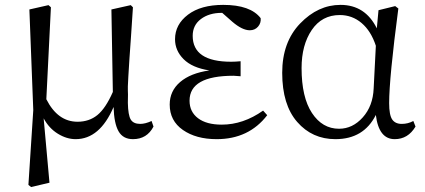

<svg xmlns="http://www.w3.org/2000/svg" viewBox="-20 -548 1716 775"><path d="M591.8 -59.6 599.6 -37.1Q573.2 13.7 516.6 13.7Q476.6 13.7 458.5 -18.1Q440.4 -49.8 438.5 -116.2Q382.8 13.7 285.2 13.7Q249 13.7 213.4 -8.3Q177.7 -30.3 156.2 -70.3L179.7 189.5L105.5 207L94.7 198.2L114.3 -103.5L98.6 -509.8L175.8 -527.3L185.5 -518.6Q168 -169.9 167 -147.5Q212.9 -56.6 293 -56.6Q339.8 -56.6 373 -83.5Q406.2 -110.4 435.5 -176.8L429.7 -509.8L507.8 -527.3L516.6 -518.6Q513.7 -471.7 508.8 -400.9Q503.9 -330.1 502.4 -309.6Q501 -289.1 498 -238.8Q495.1 -188.5 496.1 -182.1Q497.1 -175.8 496.1 -132.8Q497.1 -83 507.8 -65.4Q518.6 -47.9 545.9 -47.9Q566.4 -47.9 591.8 -59.6Z M1042 -101.6 1058.6 -83Q984.4 13.7 854.5 13.7Q771.5 13.7 718.3 -23.4Q665 -60.5 665 -126Q665 -180.7 707 -216.8Q749 -252.9 825.2 -263.7Q755.9 -274.4 721.2 -309.1Q686.5 -343.8 686.5 -389.6Q686.5 -449.2 738.8 -488.8Q791 -528.3 880.9 -528.3Q991.2 -528.3 1032.2 -474.6Q1034.2 -455.1 1021.5 -440.4Q1008.8 -425.8 988.3 -425.8Q958 -425.8 918 -460L877 -496.1H875Q824.2 -496.1 791 -471.2Q757.8 -446.3 757.8 -403.3Q757.8 -298.8 913.1 -298.8Q929.7 -298.8 951.2 -300.8V-240.2Q927.7 -242.2 922.9 -242.2Q745.1 -242.2 745.1 -141.6Q745.1 -96.7 779.3 -70.8Q813.5 -44.9 875 -44.9Q961.9 -44.9 1042 -101.6Z M1488.3 -191.4 1497.1 -363.3Q1477.5 -422.9 1439.5 -455.1Q1401.4 -487.3 1351.6 -487.3Q1279.3 -487.3 1238.3 -426.8Q1197.3 -366.2 1197.3 -273.4Q1197.3 -155.3 1239.3 -91.8Q1281.2 -28.3 1348.6 -28.3Q1403.3 -28.3 1444.3 -74.2Q1485.4 -120.1 1488.3 -191.4ZM1648.4 -59.6 1657.2 -37.1Q1627 13.7 1573.2 13.7Q1508.8 13.7 1497.1 -84Q1448.2 13.7 1334 13.7Q1240.2 13.7 1179.7 -55.7Q1119.1 -125 1119.1 -253.9Q1119.1 -377.9 1191.4 -453.1Q1263.7 -528.3 1354.5 -528.3Q1454.1 -528.3 1501 -433.6L1507.8 -506.8L1575.2 -523.4L1587.9 -513.7Q1550.8 -232.4 1550.8 -131.8Q1550.8 -84 1563 -65.9Q1575.2 -47.9 1601.6 -47.9Q1627 -47.9 1648.4 -59.6Z"/></svg>

Font: Bpmf Zihi Serif Regular
Style: Regular
Weight: 400
Foundry: But Ko
Version: Version 1.320